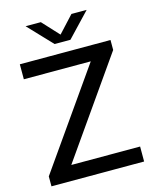

<svg xmlns="http://www.w3.org/2000/svg" viewBox="-136 -1037 904 1127"><g transform="rotate(-15 315.5 -473.5)"><path d="M34 0V-60.5L463.5 -673L467.5 -649H40V-740H591V-679.5L162 -67L158 -91H597V0ZM268 -802 130.5 -947H223L327.5 -834H304.5L409 -947H501.5L364 -802Z"/></g></svg>

Font: Encode Sans SemiExpanded Medium
Style: Regular
Weight: 500
Width: 6
Designer: Multiple Designers
Foundry: Impallari Type
Version: Version 3.002